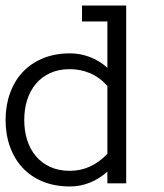

<svg xmlns="http://www.w3.org/2000/svg" viewBox="-21 -657 587 688"><path d="M431.2 0H363.8V-42Q335 -16.1 300.5 -2.4Q266.1 11.2 230 11.2Q175.8 11.2 132.8 -6.3Q89.8 -23.9 60.3 -55.4Q30.8 -86.9 14.9 -130.9Q-1 -174.8 -1 -227.1Q-1 -278.8 14.9 -323Q30.8 -367.2 60.3 -398.7Q89.8 -430.2 132.8 -448Q175.8 -465.8 230 -465.8Q266.1 -465.8 300.5 -452.9Q335 -439.9 363.8 -414.1V-580.1H272.9V-637.2H431.2ZM363.8 -349.1Q335 -380.9 301 -395Q267.1 -409.2 229 -409.2Q189 -409.2 158.4 -395Q127.9 -380.9 107.4 -356.4Q86.9 -332 76.4 -299.1Q65.9 -266.1 65.9 -227.1Q65.9 -188 76.4 -155Q86.9 -122.1 107.4 -97.7Q127.9 -73.2 158.4 -59.1Q189 -44.9 229 -44.9Q306.2 -44.9 363.8 -106Z"/></svg>

Font: Anonymous Pro
Style: Regular
Weight: 400
Monospace: yes
Designer: Mark Simonson
Version: Version 1.003